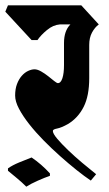

<svg xmlns="http://www.w3.org/2000/svg" viewBox="-38 -659 411 723"><path d="M298 -365Q298 -298 277 -256.5Q256 -215 218 -192Q193 -178 177 -175Q161 -172 161 -166Q161 -156 177.5 -136.5Q194 -117 218.5 -93.5Q243 -70 271.5 -46Q300 -22 324 -3L304 21Q280 5 250 -19Q220 -43 188 -71.5Q156 -100 126 -130.5Q96 -161 72 -191.5Q48 -222 33.5 -249.5Q19 -277 19 -299Q19 -324 26 -342.5Q33 -361 44 -373.5Q55 -386 68 -392Q81 -398 92 -398Q103 -398 117 -390Q131 -382 143.5 -372Q156 -362 166 -354Q176 -346 180 -346Q191 -346 197 -364.5Q203 -383 203 -414V-497Q203 -543 227 -567H187Q162 -565 139 -546Q116 -527 103 -508H81L-18 -615L-8 -639H268L334 -567Q319 -556 308.5 -536.5Q298 -517 298 -490ZM-8 -25Q9 -37 34.5 -47.5Q60 -58 81 -66Q118 -41 150 -6V3Q130 10 104 21.5Q78 33 61 44Q44 27 27 13Q10 -1 -8 -16Z"/></svg>

Font: Jaini Purva
Style: Regular
Weight: 400
Designer: Girish Dalvi, Maithili Shingre
Foundry: Ek Type
Version: Version 1.001;PS 1.000;hotconv 16.6.51;makeotf.lib2.5.65220